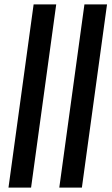

<svg xmlns="http://www.w3.org/2000/svg" viewBox="-20 -851 506 871"><path d="M18.5 0 132.5 -831H235L121 0ZM249 0 363 -831H465.5L351.5 0Z"/></svg>

Font: Merriweather Light 18pt
Style: Italic
Weight: 400
Italic angle: -7.8°
Version: Version 2.101